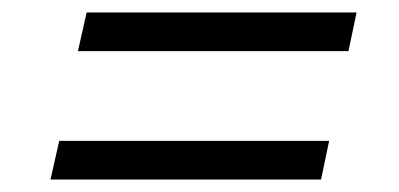

<svg xmlns="http://www.w3.org/2000/svg" viewBox="-20 -450 640 308"><path d="M105 -368 119 -430H552L539 -368ZM61 -162 75 -224H508L495 -162Z"/></svg>

Font: Geist Mono Light
Style: Italic
Weight: 300
Italic angle: -12°
Monospace: yes
Designer: Basement.studio, Andrés Briganti, Mateo Zaragoza
Foundry: Basement.studio, Vercel, Andrés Briganti, Guido Ferreyra, Mateo Zaragoza
Version: Version 1.500; ttfautohint (v1.8.4.7-5d5b)